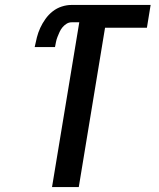

<svg xmlns="http://www.w3.org/2000/svg" viewBox="-20 -755 640 775"><path d="M190 0 300 -665H269Q258 -665 248.5 -659Q239 -653 232 -644.5Q225 -636 220.5 -626Q216 -616 212 -606Q208 -596 206 -585.5Q204 -575 202 -565H120Q124 -585 129 -604.5Q134 -624 142.5 -642.5Q151 -661 163.5 -678.5Q176 -696 192.5 -709Q209 -722 229 -728.5Q249 -735 268 -735H588L573 -643H404L298 0Z"/></svg>

Font: Iosevka Aile Semibold
Style: Italic
Weight: 600
Italic angle: -9°
Designer: Belleve Invis
Foundry: Belleve Invis
Version: Version 31.1.0; ttfautohint (v1.8.4)